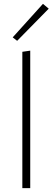

<svg xmlns="http://www.w3.org/2000/svg" viewBox="-20 -977 273 997"><path d="M96 -708 137 -714V0H96ZM46 -783 203 -957 233 -932 69 -765Z"/></svg>

Font: Ysabeau Light
Style: Regular
Weight: 300
Designer: Christian Thalmann (Catharsis Fonts)
Version: Version 0.003